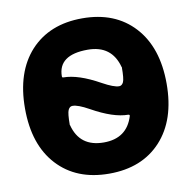

<svg xmlns="http://www.w3.org/2000/svg" viewBox="-83 -847 911 918"><g transform="rotate(-10 372.5 -388.0)"><path d="M228.5 -272.5Q229.5 -272.5 229.5 -271.5Q257.8 -162.1 375 -162.1Q487.3 -162.1 518.6 -265.6Q519.5 -268.6 517.6 -270.5Q515.6 -272.5 512.7 -272.5Q440.4 -272.5 335.9 -331.1Q283.2 -360.4 257.8 -360.4Q256.8 -360.4 255.9 -360.4Q243.2 -360.4 235.8 -344.7Q228.5 -329.1 228.5 -272.5ZM123 -664.1Q215.8 -764.6 375 -764.6Q534.2 -764.6 626.5 -664.1Q718.8 -563.5 718.8 -387.2Q718.8 -210.9 626.5 -110.8Q534.2 -10.7 375 -10.7Q215.8 -10.7 123.5 -110.8Q31.2 -210.9 31.2 -387.2Q31.2 -563.5 123 -664.1ZM231.4 -507.8Q231.4 -505.9 232.4 -503.9Q234.4 -502 237.3 -502Q309.6 -502 413.1 -444.3Q467.8 -414.1 493.2 -414.1Q506.8 -414.1 514.2 -429.7Q521.5 -445.3 521.5 -502Q520.5 -502 520.5 -502.9Q491.2 -612.3 375 -612.3Q231.4 -612.3 231.4 -507.8Z"/></g></svg>

Font: Gen Jyuu Gothic Heavy
Style: Bold
Weight: 900
Designer: [Source Han Sans]
Ryoko NISHIZUKA  (kana & ideographs); Paul D. Hunt (Latin, Greek & Cyrillic); Wenlong ZHANG  (bopomofo
Version: Version 1.002.20150607